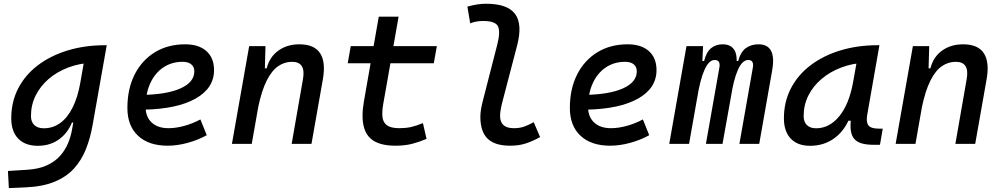

<svg xmlns="http://www.w3.org/2000/svg" viewBox="-20 -762 5313 1017"><path d="M26.9 234.4 22 143.6 124.5 137.2Q185.5 133.3 228.3 113.8Q271 94.2 298.3 63.5Q325.7 32.7 341.1 -4.9Q356.4 -42.5 362.8 -82.5L427.7 -450.7L541.5 -522.5H545.4L470.2 -98.1Q458 -29.3 434.8 28.8Q411.6 86.9 371.6 130.9Q331.5 174.8 268.8 200.7Q206.1 226.6 114.7 230.5ZM468.8 -429.7Q400.4 -426.8 341.3 -404.3Q282.2 -381.8 238 -344Q193.8 -306.2 168.9 -256.1Q144 -206.1 144 -147.5Q144 -116.2 161.9 -99.4Q179.7 -82.5 212.4 -82.5Q260.7 -82.5 299.3 -110.6Q337.9 -138.7 365 -193.1Q392.1 -247.6 405.8 -325.7L409.2 -345.2L459.5 -304.2L402.8 -112.8H346.2L369.6 -136.2Q347.7 -66.4 298.3 -28.1Q249 10.3 180.7 10.3Q113.3 10.3 76.4 -27.8Q39.6 -65.9 39.6 -135.3Q39.6 -223.1 76.9 -294.7Q114.3 -366.2 181.6 -417Q249 -467.8 339.6 -495.1Q430.2 -522.5 536.1 -522.5H544.9Z M872.6 -83Q911.6 -83 956.1 -95.2Q1000.5 -107.4 1041.5 -129.4L1075.2 -45.9Q1027.3 -19.5 972.7 -4.9Q918 9.8 868.2 9.8Q767.6 9.8 711.2 -43Q654.8 -95.7 654.8 -189.9Q654.8 -291.5 693.1 -367.2Q731.4 -442.9 800.3 -485.1Q869.1 -527.3 960.9 -527.3Q1033.2 -527.3 1073.5 -491.2Q1113.8 -455.1 1113.8 -390.6Q1113.8 -294.9 1015.9 -239.7Q918 -184.6 742.7 -181.2L732.4 -259.3Q863.3 -261.2 936.3 -293.9Q1009.3 -326.7 1009.3 -384.3Q1009.3 -407.7 993.2 -421.1Q977.1 -434.6 947.3 -434.6Q889.2 -434.6 845 -404.8Q800.8 -375 776.1 -321.3Q751.5 -267.6 751 -195.8Q751.5 -142.6 783.7 -112.8Q815.9 -83 872.6 -83Z M1208.5 0 1299.8 -517.6H1386.2L1382.8 -394L1313.5 0ZM1524.9 0 1585 -344.2Q1592.8 -389.2 1578.4 -411.9Q1564 -434.6 1526.9 -434.6Q1487.3 -434.6 1453.6 -411.6Q1419.9 -388.7 1392.8 -335.2Q1365.7 -281.7 1346.7 -190.4L1371.1 -399.9H1392.6Q1408.2 -460.9 1454.6 -494.1Q1501 -527.3 1565.9 -527.3Q1644.5 -527.3 1675.5 -480.2Q1706.5 -433.1 1689.9 -340.3L1629.9 0Z M2074.7 9.8Q1984.9 9.8 1942.6 -28.6Q1900.4 -66.9 1900.4 -147.9Q1900.4 -168.5 1902.3 -187.3Q1904.3 -206.1 1908.4 -229.5Q1912.6 -252.9 1918.5 -287.1L1986.3 -673.8H2091.3L2023.4 -287.1Q2015.1 -238.3 2010 -211.9Q2004.9 -185.5 2004.9 -157.7Q2004.9 -119.1 2026.4 -101.1Q2047.9 -83 2093.8 -83Q2129.4 -83 2156.2 -88.9Q2183.1 -94.7 2220.2 -109.9L2239.3 -26.4Q2204.1 -11.2 2164.8 -0.7Q2125.5 9.8 2074.7 9.8ZM1821.8 -426.8 1837.9 -517.6H2293.9L2277.8 -426.8Z M2682.1 9.8Q2601.1 9.8 2562.7 -27.6Q2524.4 -64.9 2524.4 -143.6Q2524.4 -161.1 2527.8 -182.6Q2531.2 -204.1 2538.6 -231.9L2614.3 -527.3Q2631.3 -593.8 2617.9 -622.3Q2604.5 -650.9 2539.1 -650.9Q2522.5 -650.9 2505.1 -648.2Q2487.8 -645.5 2470.7 -638.2L2455.6 -727.1Q2480 -733.9 2504.9 -738Q2529.8 -742.2 2554.7 -742.2Q2668 -742.2 2708.3 -688Q2748.5 -633.8 2719.2 -521.5L2643.6 -231.9Q2635.7 -203.1 2632.3 -182.6Q2628.9 -162.1 2628.9 -147.9Q2628.9 -83 2701.2 -83Q2731 -83 2753.4 -90.3Q2775.9 -97.7 2807.1 -114.7L2840.8 -36.1Q2806.6 -16.6 2768.8 -3.4Q2731 9.8 2682.1 9.8Z M3216.3 -83Q3255.4 -83 3299.8 -95.2Q3344.2 -107.4 3385.3 -129.4L3418.9 -45.9Q3371.1 -19.5 3316.4 -4.9Q3261.7 9.8 3211.9 9.8Q3111.3 9.8 3054.9 -43Q2998.5 -95.7 2998.5 -189.9Q2998.5 -291.5 3036.9 -367.2Q3075.2 -442.9 3144 -485.1Q3212.9 -527.3 3304.7 -527.3Q3377 -527.3 3417.2 -491.2Q3457.5 -455.1 3457.5 -390.6Q3457.5 -294.9 3359.6 -239.7Q3261.7 -184.6 3086.4 -181.2L3076.2 -259.3Q3207 -261.2 3280 -293.9Q3353 -326.7 3353 -384.3Q3353 -407.7 3336.9 -421.1Q3320.8 -434.6 3291 -434.6Q3232.9 -434.6 3188.7 -404.8Q3144.5 -375 3119.9 -321.3Q3095.2 -267.6 3094.7 -195.8Q3095.2 -142.6 3127.4 -112.8Q3159.7 -83 3216.3 -83Z M3704.1 -517.6 3697.8 -384.3 3629.9 0H3524.9L3616.2 -517.6ZM3719.2 0 3790.5 -404.3Q3797.9 -444.3 3765.1 -444.3Q3734.9 -444.3 3711.4 -391.6Q3688 -338.9 3672.9 -242.7L3684.6 -439H3709.5Q3721.7 -486.8 3746.8 -507.1Q3772 -527.3 3807.6 -527.3Q3853 -527.3 3871.3 -494.6Q3889.6 -461.9 3877 -390.6L3807.1 0ZM4070.3 -390.6 4001.5 0H3896.5L3967.8 -404.3Q3971.2 -423.3 3965.3 -433.8Q3959.5 -444.3 3943.8 -444.3Q3911.6 -444.3 3888.4 -391.6Q3865.2 -338.9 3850.6 -242.7L3857.4 -439H3890.1Q3903.3 -487.3 3930.9 -507.3Q3958.5 -527.3 3997.6 -527.3Q4094.2 -527.3 4070.3 -390.6Z M4271 10.3Q4204.6 10.3 4168.5 -27.8Q4132.3 -65.9 4132.3 -135.3Q4132.3 -223.1 4169.7 -294.7Q4207 -366.2 4274.4 -417Q4341.8 -467.8 4432.1 -495.1Q4522.5 -522.5 4628.4 -522.5H4638.2L4573.7 -154.8Q4566.9 -115.7 4579.8 -98.1Q4592.8 -80.6 4635.7 -80.6H4655.8L4641.1 4.9H4606.4Q4568.8 4.9 4543.7 -2.7Q4518.6 -10.3 4504.6 -26.6Q4490.7 -43 4486.8 -69.8Q4482.9 -96.7 4487.8 -135.3L4516.1 -122.6H4459.5L4485.4 -150.9Q4458.5 -74.2 4402.3 -32Q4346.2 10.3 4271 10.3ZM4302.7 -82.5Q4373 -82.5 4425.3 -146Q4477.5 -209.5 4498.5 -325.7L4523.9 -467.3L4563.5 -429.7Q4495.1 -426.8 4435.8 -404.3Q4376.5 -381.8 4331.8 -344Q4287.1 -306.2 4262 -256.1Q4236.8 -206.1 4236.8 -147.5Q4236.8 -116.2 4254.2 -99.4Q4271.5 -82.5 4302.7 -82.5Z M4724.1 0 4815.4 -517.6H4901.9L4898.4 -394L4829.1 0ZM5040.5 0 5100.6 -344.2Q5108.4 -389.2 5094 -411.9Q5079.6 -434.6 5042.5 -434.6Q5002.9 -434.6 4969.2 -411.6Q4935.5 -388.7 4908.4 -335.2Q4881.3 -281.7 4862.3 -190.4L4886.7 -399.9H4908.2Q4923.8 -460.9 4970.2 -494.1Q5016.6 -527.3 5081.5 -527.3Q5160.2 -527.3 5191.2 -480.2Q5222.2 -433.1 5205.6 -340.3L5145.5 0Z"/></svg>

Font: Cascadia Mono NF
Style: Italic
Weight: 400
Italic angle: -10°
Monospace: yes
Designer: Aaron Bell
Foundry: Saja Typeworks
Version: Version 2404.023